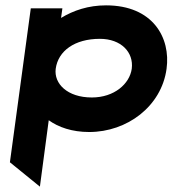

<svg xmlns="http://www.w3.org/2000/svg" viewBox="-20 -482 644 717"><path d="M208 -415 213 -451H95L17 124L129 215L162 -33C198 -7 249 11 313 11C455 11 583 -85 602 -225C618 -341 551 -462 376 -462C310 -462 254 -443 208 -415ZM188 -225C197 -292 259 -337 353 -337C432 -337 480 -287 472 -225C464 -169 407 -118 323 -118C231 -118 181 -170 188 -225Z"/></svg>

Font: Charger
Style: HemiRT
Weight: 900
Designer: Jasper
Foundry: Cannot Into Space Fonts
Version: Version 0.99